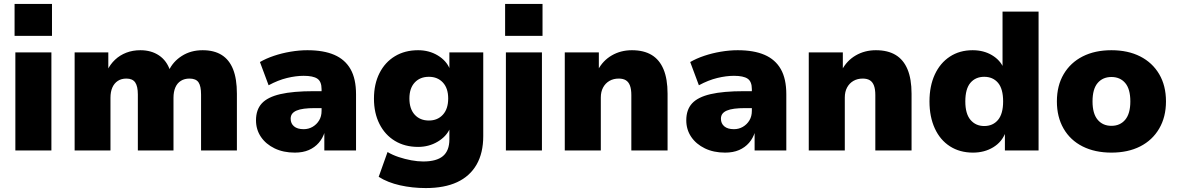

<svg xmlns="http://www.w3.org/2000/svg" viewBox="-20 -764 5976 975"><path d="M54 -582V-744H244V-582ZM58 0V-498H241V0Z M359 0V-498H530V-407H525Q540 -438 564.5 -461Q589 -484 621.5 -496.5Q654 -509 693 -509Q748 -509 787.5 -482.5Q827 -456 844 -405H837Q858 -451 903.5 -480Q949 -509 1009 -509Q1067 -509 1105.5 -485Q1144 -461 1163.5 -412.5Q1183 -364 1183 -288V0H1001V-284Q1001 -327 988 -346Q975 -365 942 -365Q917 -365 898.5 -353.5Q880 -342 870.5 -320Q861 -298 861 -267V0H680V-284Q680 -326 666.5 -345.5Q653 -365 622 -365Q596 -365 578 -353Q560 -341 550.5 -319.5Q541 -298 541 -267V0Z M1477 11Q1419 11 1374.5 -10.5Q1330 -32 1305 -69Q1280 -106 1280 -153Q1280 -207 1309.5 -239Q1339 -271 1403.5 -286Q1468 -301 1573 -301H1633V-215H1578Q1547 -215 1524 -212Q1501 -209 1486 -202.5Q1471 -196 1463.5 -186Q1456 -176 1456 -161Q1456 -137 1473 -122.5Q1490 -108 1522 -108Q1547 -108 1567.5 -120Q1588 -132 1600.5 -152.5Q1613 -173 1613 -201V-311Q1613 -350 1591.5 -364.5Q1570 -379 1522 -379Q1483 -379 1437.5 -368Q1392 -357 1344 -331L1300 -449Q1331 -467 1371 -480.5Q1411 -494 1455.5 -501.5Q1500 -509 1541 -509Q1623 -509 1677.5 -485.5Q1732 -462 1760 -413Q1788 -364 1788 -285V0H1627V-94H1629Q1619 -62 1598.5 -38.5Q1578 -15 1548 -2Q1518 11 1477 11Z M2142 191Q2074 191 2011.5 177Q1949 163 1903 134L1948 8Q1973 23 2004.5 33.5Q2036 44 2068.5 50Q2101 56 2129 56Q2197 56 2229.5 28.5Q2262 1 2262 -56V-112H2265Q2247 -71 2202.5 -44.5Q2158 -18 2103 -18Q2036 -18 1985.5 -48.5Q1935 -79 1907 -134.5Q1879 -190 1879 -263Q1879 -337 1907 -392.5Q1935 -448 1985.5 -478.5Q2036 -509 2103 -509Q2159 -509 2203 -482.5Q2247 -456 2264 -414H2262V-498H2434V-73Q2434 13 2400 72Q2366 131 2301.5 161Q2237 191 2142 191ZM2158 -152Q2202 -152 2229 -181.5Q2256 -211 2256 -264Q2256 -316 2229 -345Q2202 -374 2158 -374Q2113 -374 2086 -345Q2059 -316 2059 -264Q2059 -211 2086 -181.5Q2113 -152 2158 -152Z M2545 -582V-744H2735V-582ZM2549 0V-498H2732V0Z M2848 0V-498H3021V-408H3016Q3041 -456 3086.5 -482.5Q3132 -509 3189 -509Q3249 -509 3289 -485Q3329 -461 3349.5 -412Q3370 -363 3370 -288V0H3186V-281Q3186 -311 3179 -329.5Q3172 -348 3158 -356.5Q3144 -365 3122 -365Q3095 -365 3074.5 -353Q3054 -341 3042.5 -319.5Q3031 -298 3031 -269V0Z M3662 11Q3604 11 3559.5 -10.5Q3515 -32 3490 -69Q3465 -106 3465 -153Q3465 -207 3494.5 -239Q3524 -271 3588.5 -286Q3653 -301 3758 -301H3818V-215H3763Q3732 -215 3709 -212Q3686 -209 3671 -202.5Q3656 -196 3648.5 -186Q3641 -176 3641 -161Q3641 -137 3658 -122.5Q3675 -108 3707 -108Q3732 -108 3752.5 -120Q3773 -132 3785.5 -152.5Q3798 -173 3798 -201V-311Q3798 -350 3776.5 -364.5Q3755 -379 3707 -379Q3668 -379 3622.5 -368Q3577 -357 3529 -331L3485 -449Q3516 -467 3556 -480.5Q3596 -494 3640.5 -501.5Q3685 -509 3726 -509Q3808 -509 3862.5 -485.5Q3917 -462 3945 -413Q3973 -364 3973 -285V0H3812V-94H3814Q3804 -62 3783.5 -38.5Q3763 -15 3733 -2Q3703 11 3662 11Z M4087 0V-498H4260V-408H4255Q4280 -456 4325.5 -482.5Q4371 -509 4428 -509Q4488 -509 4528 -485Q4568 -461 4588.5 -412Q4609 -363 4609 -288V0H4425V-281Q4425 -311 4418 -329.5Q4411 -348 4397 -356.5Q4383 -365 4361 -365Q4334 -365 4313.5 -353Q4293 -341 4281.5 -319.5Q4270 -298 4270 -269V0Z M4921 11Q4854 11 4804 -21Q4754 -53 4727 -112Q4700 -171 4700 -249Q4700 -327 4727 -385.5Q4754 -444 4803.5 -476.5Q4853 -509 4919 -509Q4975 -509 5017 -484Q5059 -459 5076 -419H5071V-705H5254V0H5083V-91H5086Q5068 -43 5023.5 -16Q4979 11 4921 11ZM4978 -124Q5022 -124 5048 -155Q5074 -186 5074 -249Q5074 -313 5048 -343.5Q5022 -374 4978 -374Q4934 -374 4908 -343.5Q4882 -313 4882 -249Q4882 -186 4908.5 -155Q4935 -124 4978 -124Z M5624 11Q5540 11 5477.5 -20.5Q5415 -52 5381 -111Q5347 -170 5347 -249Q5347 -329 5381.5 -387.5Q5416 -446 5478 -477.5Q5540 -509 5624 -509Q5708 -509 5770 -477.5Q5832 -446 5866.5 -387.5Q5901 -329 5901 -249Q5901 -170 5866.5 -111Q5832 -52 5770 -20.5Q5708 11 5624 11ZM5624 -125Q5668 -125 5694 -156Q5720 -187 5720 -249Q5720 -312 5694 -342.5Q5668 -373 5624 -373Q5580 -373 5554 -342.5Q5528 -312 5528 -249Q5528 -187 5554 -156Q5580 -125 5624 -125Z"/></svg>

Font: Nunito Sans 10pt Black
Style: Regular
Weight: 900
Designer: Vernon Adams
Foundry: Vernon Adams
Version: Version 3.101;gftools[0.9.27]